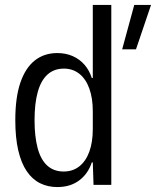

<svg xmlns="http://www.w3.org/2000/svg" viewBox="-20 -749 632 778"><path d="M475 -549 524 -729H592L531 -549ZM212 9Q174 9 142.5 -6.5Q111 -22 88.5 -55Q66 -88 54 -139.5Q42 -191 42 -262Q42 -354 62.5 -414Q83 -474 121 -504Q159 -534 212 -534Q247 -534 275 -521.5Q303 -509 322.5 -486.5Q342 -464 352 -433H356V-729H431V0H359L356 -91H352Q337 -45 301 -18Q265 9 212 9ZM238 -54Q275 -54 301.5 -75Q328 -96 342 -134.5Q356 -173 356 -226V-299Q356 -351 342 -390Q328 -429 301.5 -450Q275 -471 239 -471Q199 -471 172.5 -447Q146 -423 133 -376.5Q120 -330 120 -262Q120 -196 132.5 -149Q145 -102 171.5 -78Q198 -54 238 -54Z"/></svg>

Font: Mona Sans SemiCondensed
Style: Regular
Weight: 400
Width: 4
Designer: Deni Anggara
Foundry: GitHub
Version: Version 2.000